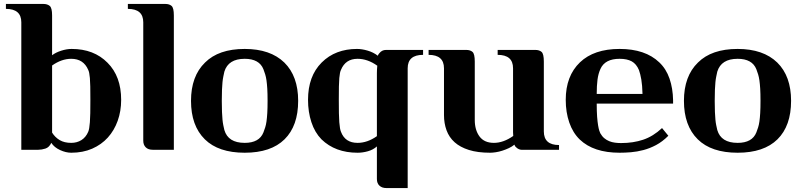

<svg xmlns="http://www.w3.org/2000/svg" viewBox="-20 -759 4059 973"><path d="M244 -479Q262 -493 290 -502Q318 -511 343 -511Q456 -511 525 -441Q594 -372 594 -253Q594 -196 576.5 -147Q559 -98 526.5 -62Q494 -26 447 -5.5Q400 15 341 15Q314 15 284.5 1.5Q255 -12 240 -35Q229 -12 210 -6Q191 0 174 0H88V-646Q88 -714 10 -714V-739H200Q220 -739 232 -729Q244 -719 244 -681ZM244 -87Q259 -63 282.5 -49Q306 -35 341 -35Q370 -35 392.5 -49Q415 -63 427 -91Q430 -98 432 -109.5Q434 -121 435.5 -139.5Q437 -158 437.5 -185.5Q438 -213 438 -253Q438 -294 437.5 -320.5Q437 -347 435.5 -363.5Q434 -380 432 -389.5Q430 -399 427 -405Q403 -461 341 -461Q292 -461 244 -427Z M861 0H754Q731 0 718.5 -12.5Q706 -25 706 -46V-646Q706 -714 628 -714V-739H818Q838 -739 849.5 -729Q861 -719 861 -681Z M1220 -35Q1294 -35 1315 -88Q1320 -101 1324 -113.5Q1328 -126 1330.5 -143.5Q1333 -161 1334.5 -186Q1336 -211 1336 -248Q1336 -285 1334.5 -309.5Q1333 -334 1330.5 -351.5Q1328 -369 1324 -382Q1320 -395 1315 -408Q1294 -461 1220 -461Q1137 -461 1117 -396Q1114 -382 1111.5 -370Q1109 -358 1107.5 -342.5Q1106 -327 1105 -304.5Q1104 -282 1104 -248Q1104 -214 1105 -191.5Q1106 -169 1107.5 -153Q1109 -137 1111.5 -125Q1114 -113 1117 -100Q1136 -35 1220 -35ZM1220 15Q1087 15 1018 -53Q948 -122 948 -248Q948 -373 1019 -442Q1088 -511 1220 -511Q1350 -511 1421 -442Q1491 -373 1491 -248Q1491 -121 1422 -53Q1353 15 1220 15Z M1697 -253Q1697 -213 1697.5 -185.5Q1698 -158 1699.5 -139.5Q1701 -121 1703 -109.5Q1705 -98 1708 -91Q1729 -35 1792 -35Q1842 -35 1890 -69V-389Q1890 -398 1890.5 -407Q1891 -416 1892 -426Q1843 -461 1792 -461Q1731 -461 1708 -405Q1705 -399 1703 -389.5Q1701 -380 1699.5 -363.5Q1698 -347 1697.5 -320.5Q1697 -294 1697 -253ZM1890 -17Q1871 0 1844.5 7.5Q1818 15 1792 15Q1679 15 1609 -53Q1575 -88 1558 -140Q1541 -192 1541 -253Q1541 -373 1610 -442Q1645 -477 1690 -494Q1735 -511 1789 -511Q1814 -511 1843 -502.5Q1872 -494 1894 -477Q1896 -477 1896 -479.5Q1896 -482 1903 -490Q1916 -506 1936 -506H2124V-481Q2046 -481 2046 -413V194H1938Q1916 194 1903 182Q1890 170 1890 148Z M2580 -413Q2580 -481 2502 -481V-506H2693Q2713 -506 2724.5 -496Q2736 -486 2736 -447V-93Q2736 -24 2813 -24V0H2622Q2617 0 2609.5 -3Q2602 -6 2594 -14Q2589 -18 2587 -26Q2575 -16 2559 -8.5Q2543 -1 2526 4.5Q2509 10 2492.5 12.5Q2476 15 2464 15Q2401 15 2356.5 1Q2312 -13 2284 -38Q2256 -63 2243 -98.5Q2230 -134 2230 -176V-413Q2230 -481 2152 -481V-506H2343Q2363 -506 2374.5 -496Q2386 -486 2386 -447V-151Q2386 -100 2410 -67.5Q2434 -35 2483 -35Q2531 -35 2581 -70Q2580 -80 2580 -89Q2580 -98 2580 -107Z M3236 -283Q3235 -327 3230 -356Q3225 -385 3218 -404Q3205 -435 3181.5 -448Q3158 -461 3120 -461Q3046 -461 3023 -410Q3012 -386 3008 -355.5Q3004 -325 3004 -283ZM3120 15Q2988 15 2918 -52Q2883 -86 2865 -138Q2847 -190 2847 -253Q2847 -374 2919 -443Q2990 -511 3120 -511Q3250 -511 3321 -443Q3356 -410 3373 -360.5Q3390 -311 3391 -251V-234H3004Q3004 -194 3006 -167.5Q3008 -141 3011 -123.5Q3014 -106 3017 -97Q3020 -88 3022 -84Q3031 -68 3042.5 -58.5Q3054 -49 3067.5 -43.5Q3081 -38 3096.5 -36Q3112 -34 3127 -34Q3189 -34 3239.5 -51Q3290 -68 3335 -110L3367 -71Q3337 -41 3305 -24Q3273 -7 3240.5 1.5Q3208 10 3177.5 12.5Q3147 15 3120 15Z M3718 -35Q3792 -35 3813 -88Q3818 -101 3822 -113.5Q3826 -126 3828.5 -143.5Q3831 -161 3832.5 -186Q3834 -211 3834 -248Q3834 -285 3832.5 -309.5Q3831 -334 3828.5 -351.5Q3826 -369 3822 -382Q3818 -395 3813 -408Q3792 -461 3718 -461Q3635 -461 3615 -396Q3612 -382 3609.5 -370Q3607 -358 3605.5 -342.5Q3604 -327 3603 -304.5Q3602 -282 3602 -248Q3602 -214 3603 -191.5Q3604 -169 3605.5 -153Q3607 -137 3609.5 -125Q3612 -113 3615 -100Q3634 -35 3718 -35ZM3718 15Q3585 15 3516 -53Q3446 -122 3446 -248Q3446 -373 3517 -442Q3586 -511 3718 -511Q3848 -511 3919 -442Q3989 -373 3989 -248Q3989 -121 3920 -53Q3851 15 3718 15Z"/></svg>

Font: Cafe24 Danjunghae
Style: Regular
Weight: 400
Designer: Cafe24 thkim, hmlim, mnelim, nhlee, sslee, sskim, smlim, yjkim, sdjeong, hskwak & 4IRTF
Foundry: Cafe24
Version: Version 1.000